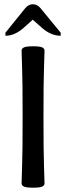

<svg xmlns="http://www.w3.org/2000/svg" viewBox="-20 -871 314 899"><path d="M134.8 7.8Q102.5 7.8 91.8 2.4Q81.1 -2.9 81.1 -12.7Q81.1 -33.2 83.5 -94.7Q85.9 -156.2 85.9 -323.2Q85.9 -490.2 83.5 -551.8Q81.1 -613.3 81.1 -633.8Q81.1 -643.6 91.8 -648.9Q102.5 -654.3 134.8 -654.3Q167.5 -654.3 178 -648.9Q188.5 -643.6 188.5 -633.8Q188.5 -613.3 186 -551.8Q183.6 -490.2 183.6 -323.2Q183.6 -156.2 186 -94.7Q188.5 -33.2 188.5 -12.7Q188.5 -2.9 178 2.4Q167.5 7.8 134.8 7.8ZM264.2 -703.6Q218.3 -703.6 175.8 -741.2L133.3 -778.8L91.3 -741.2Q49.3 -703.6 5.4 -703.6V-717.8L97.7 -832Q113.3 -851.1 133.8 -851.1Q154.8 -851.1 169.9 -832.5L264.2 -717.8Z"/></svg>

Font: Bainsley
Style: Regular
Weight: 400
Designer: Paul James MIller
Foundry: High-Logic / Made with FontCreator
Version: Version 1.411;March 28, 2021;FontCreator 13.0.0.2683 64-bit